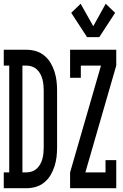

<svg xmlns="http://www.w3.org/2000/svg" viewBox="-35 -999 655 1019"><path d="M-15 0V-84H14V-651H-15V-735H104Q130 -735 154.5 -728Q179 -721 199.5 -704.5Q220 -688 233 -666Q246 -644 254 -619.5Q262 -595 265 -569.5Q268 -544 268 -519V-216Q268 -191 265 -165.5Q262 -140 254 -115.5Q246 -91 233 -69Q220 -47 199.5 -30.5Q179 -14 154.5 -7Q130 0 104 0ZM84 -84H104Q120 -84 134.5 -89Q149 -94 160 -104Q171 -114 178.5 -127.5Q186 -141 190 -156Q194 -171 195.5 -186Q197 -201 197 -216V-519Q197 -534 195.5 -549Q194 -564 190 -579Q186 -594 178.5 -607.5Q171 -621 160 -631Q149 -641 134.5 -646Q120 -651 104 -651H84ZM427 -802 343 -931 393 -979 460 -860 526 -979 576 -931 492 -802ZM337 0V-84L501 -651H394V-586H337V-735H582V-651L418 -84H525V-149H582V0Z"/></svg>

Font: Iosevka Slab Medium Extended
Style: Regular
Weight: 500
Width: 7
Monospace: yes
Designer: Belleve Invis
Foundry: Belleve Invis
Version: Version 11.1.1; ttfautohint (v1.8.3)